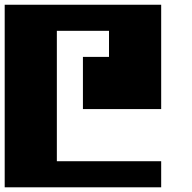

<svg xmlns="http://www.w3.org/2000/svg" viewBox="-20 -798 818 818"><path d="M444.4 -666.7H222.2V-111.1H666.7V0H0V-777.8H666.7V-333.3H333.3V-555.6H444.4Z"/></svg>

Font: Pixeloid Sans
Style: Bold
Weight: 700
Monospace: yes
Designer: GGBot
Version: 0.3